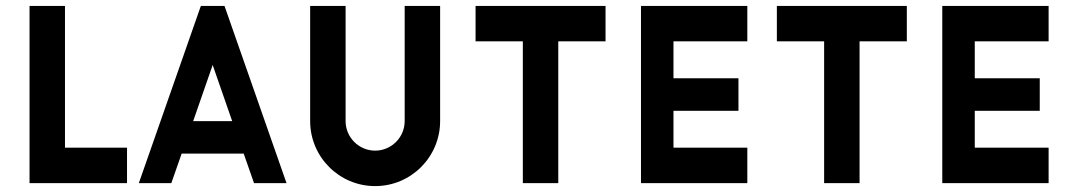

<svg xmlns="http://www.w3.org/2000/svg" viewBox="-20 -620 3630 650"><path d="M80 0H410V-120H200V-600H80Z M700 -400 766 -210H634ZM840 0H950L740 -600H660L450 0H560L595 -100H805Z M1350 -210C1350 -155 1305 -110 1250 -110C1195 -110 1150 -155 1150 -210V-600H1030V-210C1030 -89 1128 10 1250 10C1372 10 1470 -89 1470 -210V-600H1350Z M1590 -480H1750V0H1870V-480H2030V-600H1590Z M2150 0H2510V-120H2260V-245H2480V-355H2260V-480H2510V-600H2150Z M2610 -480H2770V0H2890V-480H3050V-600H2610Z M3170 0H3530V-120H3280V-245H3500V-355H3280V-480H3530V-600H3170Z"/></svg>

Font: Gauge Heavy
Style: Bold
Weight: 900
Designer: Daniel Pimley
Foundry: Daniel Pimley
Version: Version 1.003;PS 001.001;hotconv 1.0.56